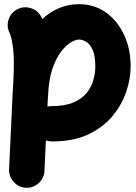

<svg xmlns="http://www.w3.org/2000/svg" viewBox="-20 -592 644 907"><path d="M102.5 294.9Q68.4 293.5 44.9 267.6Q21.5 241.7 22.9 207.5L38.6 -128.4Q41.5 -176.3 43.5 -217.5Q45.4 -258.8 45.4 -294.4Q45.4 -342.3 39.3 -381.6Q33.2 -420.9 24.9 -437Q9.8 -467.8 21 -500.7Q32.2 -533.7 63 -548.8Q93.8 -564 127 -553Q160.2 -542 175.3 -511.2Q177.7 -506.8 179.7 -502Q215.8 -535.6 259.8 -554Q303.7 -572.3 353 -572.3Q424.8 -572.3 479.7 -533.4Q534.7 -494.6 565.9 -428Q597.2 -361.3 597.2 -277.3Q597.2 -221.7 576.9 -160.4Q556.6 -99.1 512.7 -45.2Q468.8 8.8 397.7 42.5Q326.7 76.2 225.1 76.2Q210.4 76.2 196.8 71.3L189.9 215.3Q188.5 249.5 162.8 272.9Q137.2 296.4 102.5 294.9ZM205.6 -118.7 204.1 -88.4Q214.4 -90.8 225.1 -90.8Q286.6 -90.8 326.7 -107.9Q366.7 -125 389.2 -152.8Q411.6 -180.7 420.9 -213.4Q430.2 -246.1 430.2 -277.3Q430.2 -331.1 416.7 -358.6Q403.3 -386.2 385.3 -395.8Q367.2 -405.3 353 -405.3Q338.4 -405.3 315.4 -392.1Q292.5 -378.9 268.8 -348.4Q245.1 -317.9 227.5 -266.6Q210 -215.3 207 -138.7Q207 -134.3 206.1 -129.9Q206.1 -123.5 205.6 -118.7Z"/></svg>

Font: Mikhak-DS2-FD Black
Style: Regular
Weight: 900
Designer: Amin Abedi
Version: Version 3.2